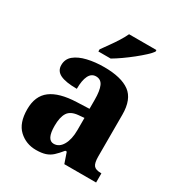

<svg xmlns="http://www.w3.org/2000/svg" viewBox="-183 -885 941 1015"><g transform="rotate(30 288.0 -378.0)"><path d="M187 10Q126 10 83 -30Q40 -70 40 -154Q40 -235 91.5 -274Q143 -313 248 -317L324 -320V-374Q324 -430 311.5 -458Q299 -486 269 -486Q241 -486 227 -458Q213 -430 213 -378Q145 -378 112 -394Q79 -410 79 -446Q79 -483 106.5 -505.5Q134 -528 180.5 -539Q227 -550 282 -550Q386 -550 438 -512Q490 -474 490 -380V-126Q490 -85 502 -70.5Q514 -56 546 -56H549V0H355L333 -64H324Q303 -38 285 -21.5Q267 -5 244 2.5Q221 10 187 10ZM252 -65Q285 -65 305 -99.5Q325 -134 325 -191V-265L291 -262Q244 -258 226.5 -230.5Q209 -203 209 -150Q209 -65 252 -65ZM213 -619Q227 -639 245.5 -664.5Q264 -690 281 -717Q298 -744 308 -766H475V-756Q466 -743 445 -723.5Q424 -704 396.5 -682Q369 -660 340.5 -640Q312 -620 288 -606H213Z"/></g></svg>

Font: Noto Serif Ethiopic SemiCondensed ExtraBold
Style: Regular
Weight: 800
Width: 4
Designer: Monotype Design Team
Foundry: Monotype Imaging Inc.
Version: Version 2.102; ttfautohint (v1.8.4.7-5d5b)